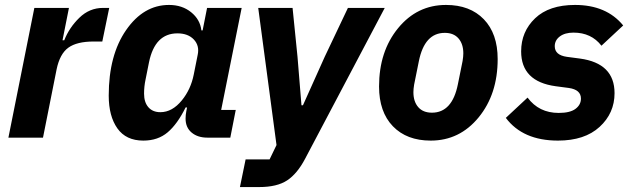

<svg xmlns="http://www.w3.org/2000/svg" viewBox="-20 -557 2562 777"><path d="M154 0H14L119 -525H259L233 -394H240Q260 -445 301 -485Q342 -525 397 -525H422L394 -389H359Q291 -389 256.5 -364Q222 -339 209 -276Z M912 0H819Q780 0 755.5 -20.5Q731 -41 731 -77Q731 -92 734 -107L737 -122H731Q698 -55 658.5 -21.5Q619 12 560 12Q490 12 455 -37.5Q420 -87 420 -170Q420 -334 490.5 -435.5Q561 -537 664 -537Q717 -537 753.5 -507.5Q790 -478 795 -434H800L818 -525H958L875 -112H934ZM629 -103Q677 -103 716 -151Q752 -195 764 -255L780 -335Q788 -372 764.5 -397Q741 -422 698 -422Q607 -422 583 -305L569 -235Q563 -207 563 -178Q563 -143 580.5 -123Q598 -103 629 -103Z M1294 -327 1388 -525H1537L1215 85Q1183 146 1142 173Q1101 200 1029 200H951L974 88H1071L1099 30L1025 -525H1164L1184 -327L1200 -131H1206Z M1723 12Q1626 12 1570 -46Q1514 -104 1514 -207Q1514 -349 1591 -443Q1668 -537 1785 -537Q1882 -537 1938 -479Q1994 -421 1994 -318Q1994 -176 1917 -82Q1840 12 1723 12ZM1728 -101Q1810 -101 1833 -216L1852 -310Q1855 -328 1855 -341Q1855 -379 1835.5 -401.5Q1816 -424 1780 -424Q1698 -424 1675 -309L1656 -215Q1653 -197 1653 -184Q1653 -146 1672.5 -123.5Q1692 -101 1728 -101Z M2238 12Q2096 12 2027 -80L2115 -162Q2161 -100 2241 -100Q2287 -100 2309 -116.5Q2331 -133 2331 -158Q2331 -194 2282 -201L2229 -208Q2089 -227 2089 -349Q2089 -429 2145.5 -483Q2202 -537 2307 -537Q2434 -537 2502 -454L2414 -372Q2373 -425 2301 -425Q2266 -425 2245.5 -409.5Q2225 -394 2225 -370Q2225 -334 2274 -327L2327 -320Q2467 -301 2467 -180Q2467 -99 2406.5 -43.5Q2346 12 2238 12Z"/></svg>

Font: Aneliza
Style: Bold Italic
Weight: 700
Italic angle: -11.31°
Designer: Mike Abbink, Paul van der Laan, Pieter van Rosmalen
Foundry: Bold Monday
Version: Version 3.0